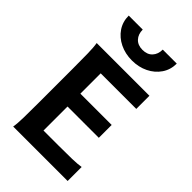

<svg xmlns="http://www.w3.org/2000/svg" viewBox="-283 -1063 1159 1159"><g transform="rotate(45 296.0 -483.5)"><path d="M219.7 -427.2H486.8V-317.4H219.7V-112.3H345.7Q415.5 -112.3 462.6 -113.5Q509.8 -114.7 538.1 -119.6V0H73.2Q78.6 -29.3 79.6 -84.7Q80.6 -140.1 80.6 -212.4V-500.5Q80.6 -572.8 79.6 -628.2Q78.6 -683.6 73.2 -712.9H523.4V-600.6H219.7ZM383.3 -966.8H502.9Q502.9 -914.6 475.3 -874.3Q447.8 -834 401.4 -811.3Q355 -788.6 297.9 -788.6Q240.7 -788.6 194.1 -811.3Q147.5 -834 120.1 -874.3Q92.8 -914.6 92.8 -966.8H212.4Q212.4 -927.2 235.1 -903.1Q257.8 -878.9 297.9 -878.9Q338.4 -878.9 360.8 -903.1Q383.3 -927.2 383.3 -966.8Z"/></g></svg>

Font: Andika
Style: Bold
Weight: 700
Designer: Victor Gaultney, Annie Olsen, Julie Remington, Don Collingsworth, Eric Hays, Becca Hirsbrunner
Foundry: SIL International
Version: Version 6.101